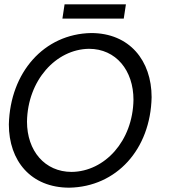

<svg xmlns="http://www.w3.org/2000/svg" viewBox="-20 -859 782 889"><path d="M279 -839 269 -773H553L563 -839ZM312 -63C187 -63 105 -161 105 -296C108 -487 239 -631 392 -633C517 -633 598 -533 598 -397C595 -206 465 -65 312 -63ZM21 -283C21 -114 123 10 301 10C519 6 677 -167 682 -409C682 -578 580 -706 402 -706C184 -702 27 -524 21 -283Z"/></svg>

Font: Cantarell
Style: Oblique
Weight: 400
Italic angle: -8°
Designer: Dave Crossland
Version: Version 0.024